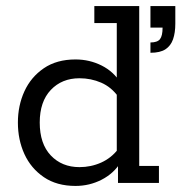

<svg xmlns="http://www.w3.org/2000/svg" viewBox="-20 -603 598 633"><path d="M229 10Q167 10 124.5 -19Q82 -48 60.5 -95Q39 -142 39 -199Q39 -255 60.5 -302Q82 -349 124.5 -378Q167 -407 229 -407Q275 -407 315 -387Q355 -367 378 -329L365 -332V-527H291V-583H439V-56H504V0H369V-68H378Q355 -31 315 -10.5Q275 10 229 10ZM242 -52Q280 -52 313.5 -67Q347 -82 370 -112L365 -80V-315L370 -284Q347 -316 313.5 -330.5Q280 -345 242 -345Q184 -345 147.5 -306.5Q111 -268 111 -199Q111 -129 147.5 -90.5Q184 -52 242 -52ZM476 -429V-463Q499 -463 507.5 -474Q516 -485 516 -512H476V-583H558V-525Q558 -495 550.5 -473.5Q543 -452 525.5 -440.5Q508 -429 476 -429Z"/></svg>

Font: Rokkitt SemiBold
Style: Regular
Weight: 400
Version: Version 3.103